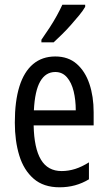

<svg xmlns="http://www.w3.org/2000/svg" viewBox="-20 -786 458 816"><path d="M215 -546Q270 -546 306 -514.5Q342 -483 360 -429.5Q378 -376 378 -309V-253H123Q125 -156 154 -107.5Q183 -59 242 -59Q271 -59 299.5 -68Q328 -77 358 -96V-24Q330 -7 299 1.5Q268 10 233 10Q165 10 123 -26.5Q81 -63 62 -125Q43 -187 43 -265Q43 -356 62.5 -418.5Q82 -481 120.5 -513.5Q159 -546 215 -546ZM215 -480Q174 -480 151 -440Q128 -400 124 -317H302Q302 -361 293 -398Q284 -435 264.5 -457.5Q245 -480 215 -480ZM342 -757Q333 -741 316.5 -721Q300 -701 281 -679.5Q262 -658 242.5 -639Q223 -620 208 -606H156V-617Q175 -644 191.5 -669.5Q208 -695 221.5 -719.5Q235 -744 245 -766H342Z"/></svg>

Font: Noto Sans ExtraCondensed
Style: Regular
Weight: 400
Width: 2
Designer: Monotype Design Team
Foundry: Monotype Imaging Inc.
Version: Version 2.013